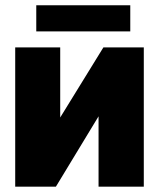

<svg xmlns="http://www.w3.org/2000/svg" viewBox="-20 -701 597 721"><path d="M37.1 -522.9H206.1V-259.8L368.2 -522.9H520V0H350.1V-264.2L189.9 0H37.1ZM116.2 -583V-681.2H469.2V-583Z"/></svg>

Font: LT Superior Black
Style: Regular
Weight: 900
Designer: Daniel Lyons
Foundry: LyonsType
Version: Version 2.005